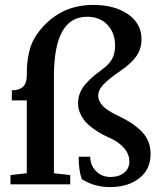

<svg xmlns="http://www.w3.org/2000/svg" viewBox="-20 -746 665 777"><path d="M22.5 0V-37.6L88.4 -44.9V-339.8H27.8V-380.4Q88.4 -380.4 88.4 -439.5Q88.4 -469.7 90.3 -490.5Q92.3 -511.2 98.9 -539.6Q105.5 -567.9 121.3 -594.5Q137.2 -621.1 162.1 -646.5Q240.2 -726.1 357.4 -726.1Q444.3 -726.1 498.5 -688.2Q552.7 -650.4 552.7 -586.9Q552.7 -548.3 531.5 -518.3Q510.3 -488.3 467.8 -459.5Q420.9 -427.2 399.2 -404.8Q377.4 -382.3 377.4 -357.9Q377.4 -346.2 383.5 -335Q389.6 -323.7 397 -316.2Q404.3 -308.6 418.2 -299.6Q432.1 -290.5 440.2 -286.4Q448.2 -282.2 463.4 -274.9Q523.4 -246.1 556.4 -210.4Q589.4 -174.8 589.4 -123Q589.4 -60.1 543.2 -24.4Q497.1 11.2 425.3 11.2Q361.8 11.2 311 -21Q298.3 -56.2 298.3 -111.8H345.2Q345.2 -77.6 368.4 -53.7Q391.6 -29.8 427.7 -29.8Q460.9 -29.8 482.2 -46.6Q503.4 -63.5 503.4 -92.3Q503.4 -122.6 481.9 -147Q460.4 -171.4 426.3 -187Q407.2 -195.3 392.1 -203.4Q377 -211.4 358.2 -224.9Q339.4 -238.3 326.4 -252.7Q313.5 -267.1 304.7 -286.9Q295.9 -306.6 295.9 -328.6Q295.9 -350.6 304 -370.4Q312 -390.1 327.4 -407.2Q342.8 -424.3 356.7 -436.3Q370.6 -448.2 391.1 -462.9Q418.5 -482.9 432.1 -504.9Q445.8 -526.9 445.8 -561.5Q445.8 -612.8 415 -645.5Q384.3 -678.2 332 -678.2Q198.2 -678.2 198.2 -437V-44.9L264.2 -37.6V0Z"/></svg>

Font: Elstob 8pt SemiBold
Style: Regular
Weight: 600
Designer: Peter S. Baker
Version: Version 1.015